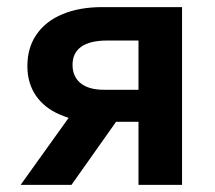

<svg xmlns="http://www.w3.org/2000/svg" viewBox="-20 -520 606 540"><path d="M38 0 173 -188.5Q160.5 -192.5 149 -197.5Q105 -216 81 -251Q57 -286 57 -334Q57 -386 82.8 -423.2Q108.5 -460.5 156 -480.2Q203.5 -500 267.5 -500H492V0H369.5V-177.5H306.5L181 0ZM369.5 -267.5V-406H281Q233.5 -406 208.8 -388.8Q184 -371.5 184 -337.5Q184 -304.5 206.8 -286Q229.5 -267.5 272.5 -267.5Z"/></svg>

Font: Geologica EX Med
Style: Regular
Weight: 500
Designer: Sindre Bremnes, Frode Helland
Foundry: Monokrom Skriftforlag AS
Version: Version 1.010;gftools[0.9.28]